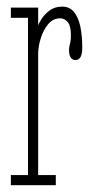

<svg xmlns="http://www.w3.org/2000/svg" viewBox="-20 -546 280 566"><path d="M12 0V-30H62.5V-493.5H12V-523.5H92.5V-470Q93 -474.5 101.2 -488.2Q109.5 -502 125 -514.2Q140.5 -526.5 163.5 -526.5Q185 -526.5 198 -510.8Q211 -495 216.8 -467.8Q222.5 -440.5 222.5 -405.5Q222.5 -387 217.5 -378Q212.5 -369 202.5 -369Q194 -369 188.8 -376Q183.5 -383 183.5 -398Q183.5 -406 185 -411.2Q186.5 -416.5 187.8 -423.8Q189 -431 189 -443.5Q189 -469.5 179.8 -480.8Q170.5 -492 157.5 -492Q136 -492 121.5 -474.2Q107 -456.5 99.8 -432Q92.5 -407.5 92.5 -387.5V-30H144.5V0Z"/></svg>

Font: Imbue Thin
Style: Regular
Weight: 100
Designer: Tyler Finck
Foundry: Etcetera Type Company
Version: Version 1.102